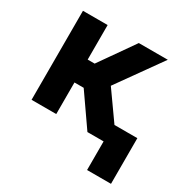

<svg xmlns="http://www.w3.org/2000/svg" viewBox="-162 -694 1003 1019"><g transform="rotate(30 339.5 -184.5)"><path d="M60.4 0H211.6V-193.5H268.1L402.7 0H501.8V175.4H648.4V-104.4H508.2L387.4 -274.9L580.3 -545.5H402.7L254.3 -333.8H211.6V-545.5H60.4Z"/></g></svg>

Font: Magic Ui Pro
Style: Bold
Weight: 700
Designer: Stefan Endress, Andreas Faust
Version: Version 1.000;FEAKit 1.0